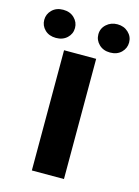

<svg xmlns="http://www.w3.org/2000/svg" viewBox="-157 -754 589 815"><g transform="rotate(15 137.5 -346.5)"><path d="M206.5 0H65.4V-528.3H206.5ZM188.5 -631.3Q188.5 -657.7 208.3 -675.5Q228 -693.4 256.3 -693.4Q285.2 -693.4 304.4 -675.3Q323.7 -657.2 323.7 -631.3Q323.7 -606 305.2 -587.6Q286.6 -569.3 256.3 -569.3Q226.1 -569.3 207.3 -587.6Q188.5 -606 188.5 -631.3ZM85.9 -631.3Q85.9 -605.5 66.9 -587.6Q47.9 -569.8 18.1 -569.8Q-12.2 -569.8 -30.8 -587.9Q-49.3 -606 -49.3 -631.3Q-49.3 -656.7 -30.8 -675Q-12.2 -693.4 18.1 -693.4Q48.3 -693.4 67.1 -675Q85.9 -656.7 85.9 -631.3Z"/></g></svg>

Font: MAUL Bold
Style: Bold
Weight: 700
Designer: MAUL
Version: Version 1.0; 2020; ttfautohint (v1.8.3)